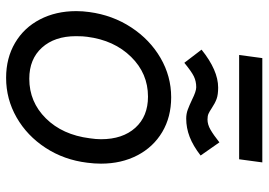

<svg xmlns="http://www.w3.org/2000/svg" viewBox="-142 -706 858 613"><g transform="rotate(90 286.5 -399.0)"><path d="M15 -214Q15 -235 18 -256Q28 -330 67 -389.5Q106 -449 164.5 -483Q223 -517 290 -517Q353 -517 401 -488.5Q449 -460 475.5 -409Q502 -358 502 -293Q502 -272 499 -249Q490 -175 451.5 -116Q413 -57 354.5 -23.5Q296 10 228 10Q165 10 116.5 -18.5Q68 -47 41.5 -98Q15 -149 15 -214ZM421 -257Q424 -277 424 -293Q424 -362 387.5 -402.5Q351 -443 288 -443Q214 -443 161 -389Q108 -335 97 -249Q95 -237 95 -213Q95 -145 131.5 -104.5Q168 -64 231 -64Q305 -64 357.5 -117Q410 -170 421 -257ZM259 -667Q282 -667 295.5 -662Q309 -657 324 -647Q336 -639 343 -636Q350 -633 361 -633Q377 -633 393.5 -642.5Q410 -652 434 -671L476 -611Q445 -587 416.5 -576Q388 -565 358 -565Q343 -565 329.5 -570Q316 -575 297 -584Q271 -597 258 -597Q239 -597 223.5 -589.5Q208 -582 180 -559L138 -614Q204 -667 259 -667ZM165 -808H498L488 -734H155Z"/></g></svg>

Font: Bellota
Style: Bold Italic
Weight: 700
Italic angle: -7.5°
Designer: Kemie Guaida
Foundry: Kemie Guaida
Version: Version 4.001